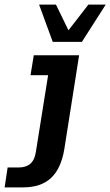

<svg xmlns="http://www.w3.org/2000/svg" viewBox="-112 -639 477 830"><path d="M-92 171 -79 85H-32Q1 85 19.5 68.5Q38 52 43 18L96 -314H20L34 -400H230L166 6Q152 90 108.5 130.5Q65 171 -12 171ZM116 -458 57 -619H130L184 -508L270 -619H345L242 -458Z"/></svg>

Font: Rokkitt SemiBold
Style: Bold Italic
Weight: 700
Italic angle: -9°
Version: Version 3.103